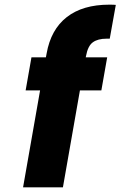

<svg xmlns="http://www.w3.org/2000/svg" viewBox="-20 -804 517 824"><path d="M415 -416H323L250 0H79L152 -416H90L115 -558H177L180 -574Q198 -677 266.5 -730.5Q335 -784 449 -784Q468 -784 477 -783L451 -638Q444 -638 437 -638Q400 -638 378.5 -622.5Q357 -607 349 -563L348 -558H440Z"/></svg>

Font: Fz Poppins
Style: Bold Italic
Weight: 700
Italic angle: -10°
Designer: Ninad Kale (Devanagari), Jonny Pinhorn (Latin)
Foundry: Indian Type Foundry
Version: Vit hóa bi Vntype.Com & FontZin.Com